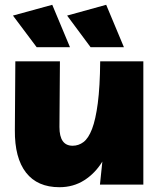

<svg xmlns="http://www.w3.org/2000/svg" viewBox="-20 -770 670 801"><path d="M228 11Q136 11 88.5 -50Q41 -111 42 -227L44 -514H230L228 -240Q228 -162 283 -162Q308 -162 328.5 -177.5Q349 -193 364 -232Q379 -271 388 -339.5Q397 -408 398 -514H578V0H397L407 -96Q377 -47 331.5 -18Q286 11 228 11ZM358 -573 260 -705 423 -750 497 -573ZM133 -573 34 -705 198 -750 272 -573Z"/></svg>

Font: Livvic Black
Style: Regular
Weight: 900
Designer: Jacques Le Bailly, Baron von Fonthausen
Version: Version 1.001; ttfautohint (v1.8.2)